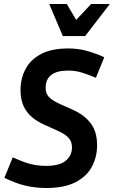

<svg xmlns="http://www.w3.org/2000/svg" viewBox="-20 -933 571 963"><path d="M211 -101Q279 -101 310 -127Q341 -153 341 -194Q341 -222 325 -240.5Q309 -259 274 -275L201 -308Q143 -334 113 -375.5Q83 -417 83 -481Q83 -540 108.5 -587.5Q134 -635 187 -662.5Q240 -690 322 -690Q368 -690 411 -679Q454 -668 503 -646L461 -543Q418 -561 387 -570Q356 -579 322 -579Q209 -579 209 -492Q209 -465 224 -448Q239 -431 275 -414L348 -381Q404 -356 435.5 -314Q467 -272 467 -204Q467 -147 441.5 -98Q416 -49 359.5 -19.5Q303 10 211 10Q159 10 109 -1.5Q59 -13 2 -41L44 -144Q96 -120 133 -110.5Q170 -101 211 -101ZM531 -913 407 -752H295L227 -913H315L362 -833L437 -913Z"/></svg>

Font: Inria Sans
Style: Bold Italic
Weight: 700
Italic angle: -10°
Designer: Black Foundry Team
Foundry: Black Foundry
Version: Version 1.2; ttfautohint (v1.8.3)